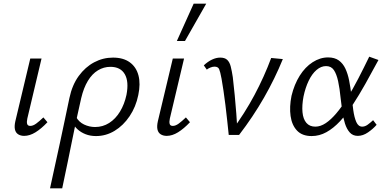

<svg xmlns="http://www.w3.org/2000/svg" viewBox="-20 -731 2093 1040"><path d="M111 5Q92 5 78.5 -3.5Q65 -12 61 -29.5Q57 -47 63 -74L144 -414H205L128 -89Q124 -71 127 -60Q130 -49 144 -49Q159 -49 176 -61.5Q193 -74 215 -95L237 -69Q204 -34 172.5 -14.5Q141 5 111 5Z M251 289Q265 225 278 165Q291 105 304 46Q317 -13 329.5 -74Q342 -135 356 -200Q371 -271 406.5 -319.5Q442 -368 490 -393.5Q538 -419 592 -419Q648 -419 683 -393.5Q718 -368 730 -322.5Q742 -277 729 -216Q716 -152 682 -101.5Q648 -51 601 -22.5Q554 6 500 6Q469 6 443.5 -4Q418 -14 399.5 -31Q381 -48 372 -70L392 -98Q407 -70 435.5 -56.5Q464 -43 495 -43Q537 -43 571.5 -65Q606 -87 630 -126.5Q654 -166 665 -217Q679 -289 656 -329Q633 -369 578 -369Q542 -369 510.5 -350Q479 -331 456 -293Q433 -255 420 -200Q408 -147 399.5 -108Q391 -69 383.5 -33Q376 3 367.5 45Q359 87 347 145.5Q335 204 317 289Z M883 5Q864 5 850.5 -3.5Q837 -12 833 -29.5Q829 -47 835 -74L916 -414H977L900 -89Q896 -71 899 -60Q902 -49 916 -49Q931 -49 948 -61.5Q965 -74 987 -95L1009 -69Q976 -34 944.5 -14.5Q913 5 883 5ZM938 -509 1029 -711H1097L982 -509Z M1219 0Q1215 -38 1210.5 -80Q1206 -122 1201 -162.5Q1196 -203 1190.5 -240Q1185 -277 1180 -305Q1173 -343 1167 -356.5Q1161 -370 1142 -370Q1132 -370 1120.5 -365.5Q1109 -361 1100 -354L1084 -377Q1105 -397 1128 -408Q1151 -419 1173 -419Q1198 -419 1211 -406.5Q1224 -394 1230 -370Q1236 -346 1241 -313Q1247 -264 1251.5 -214.5Q1256 -165 1260 -115.5Q1264 -66 1265 -17L1235 -22Q1306 -118 1358.5 -216.5Q1411 -315 1449 -417L1512 -411Q1469 -305 1410 -202Q1351 -99 1275 0Z M1668 6Q1617 6 1589 -23.5Q1561 -53 1554 -102.5Q1547 -152 1559 -212Q1574 -274 1603.5 -321Q1633 -368 1673.5 -394Q1714 -420 1757 -420Q1793 -420 1815.5 -403.5Q1838 -387 1851 -359Q1864 -331 1871 -295.5Q1878 -260 1883 -220Q1888 -175 1893.5 -135Q1899 -95 1910 -70Q1921 -45 1942 -45Q1957 -45 1971.5 -55.5Q1986 -66 2001 -80L2020 -55Q2001 -33 1973.5 -14Q1946 5 1918 5Q1891 5 1874.5 -13.5Q1858 -32 1848.5 -62Q1839 -92 1834 -128Q1829 -164 1825 -200Q1820 -252 1811.5 -291Q1803 -330 1788.5 -351.5Q1774 -373 1746 -373Q1719 -373 1694.5 -352Q1670 -331 1652 -293.5Q1634 -256 1624 -208Q1615 -160 1618.5 -123Q1622 -86 1639.5 -65.5Q1657 -45 1688 -45Q1716 -45 1744.5 -64Q1773 -83 1802.5 -118Q1832 -153 1861.5 -200.5Q1891 -248 1920.5 -305Q1950 -362 1980 -424L2030 -406Q1994 -339 1959.5 -277.5Q1925 -216 1891 -164Q1857 -112 1821.5 -74Q1786 -36 1748 -15Q1710 6 1668 6Z"/></svg>

Font: Ysabeau
Style: Italic
Weight: 400
Italic angle: -12°
Designer: Christian Thalmann (Catharsis Fonts)
Version: Version 2.000;gftools[0.9.27.dev2+g8671c4b]